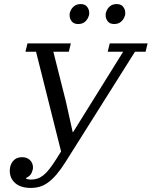

<svg xmlns="http://www.w3.org/2000/svg" viewBox="-20 -911 745 943"><path d="M131 12Q82 12 55 -11.5Q28 -35 28 -72Q28 -101 44 -120Q60 -139 88 -139Q113 -139 127.5 -124.5Q142 -110 142 -88Q142 -77 135 -61.5Q128 -46 108 -37V-34Q116 -29 132 -29Q148 -29 162.5 -33.5Q177 -38 191.5 -49Q206 -60 221.5 -79.5Q237 -99 256 -129L280 -167L157 -657H105L115 -698H328L318 -657H242L304 -411L337 -262H339L430 -408L585 -657H509L519 -698H705L695 -657H643L301 -114Q278 -78 257.5 -54Q237 -30 216.5 -15Q196 0 175 6Q154 12 131 12ZM364 -793Q342 -793 332 -806.5Q322 -820 322 -834Q322 -838 322 -842Q322 -846 324 -851Q329 -868 342.5 -879.5Q356 -891 376 -891Q398 -891 408 -877.5Q418 -864 418 -850Q418 -846 418 -842Q418 -838 416 -833Q411 -816 398 -804.5Q385 -793 364 -793ZM541 -793Q519 -793 509 -806.5Q499 -820 499 -834Q499 -838 499 -842Q499 -846 501 -851Q506 -868 519 -879.5Q532 -891 553 -891Q575 -891 585 -877.5Q595 -864 595 -850Q595 -846 595 -842Q595 -838 593 -833Q588 -816 574.5 -804.5Q561 -793 541 -793Z"/></svg>

Font: IBM Plex Serif
Style: Italic
Weight: 400
Italic angle: -14°
Designer: Mike Abbink, Paul van der Laan, Pieter van Rosmalen
Foundry: Bold Monday
Version: Version 3.001